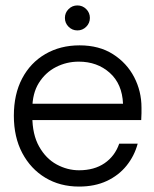

<svg xmlns="http://www.w3.org/2000/svg" viewBox="-20 -675 566 707"><path d="M271 12Q201 12 147 -20.5Q93 -53 62 -111.5Q31 -170 31 -249Q31 -328 61.5 -386Q92 -444 147 -476Q202 -508 273 -508Q345 -508 396 -475.5Q447 -443 474 -391Q501 -339 501 -279Q501 -269 501 -258Q501 -247 500 -233H85V-293H433Q430 -366 384 -407Q338 -448 270 -448Q225 -448 186 -428Q147 -408 123 -369.5Q99 -331 99 -274V-247Q99 -180 124 -135.5Q149 -91 188.5 -69.5Q228 -48 271 -48Q327 -48 365 -74Q403 -100 419 -146H487Q475 -101 446 -65Q417 -29 373 -8.5Q329 12 271 12ZM265 -563Q246 -563 232.5 -576.5Q219 -590 219 -609Q219 -628 232.5 -641.5Q246 -655 265 -655Q284 -655 297.5 -641.5Q311 -628 311 -609Q311 -590 297.5 -576.5Q284 -563 265 -563Z"/></svg>

Font: DM Sans 36pt Light
Style: Regular
Weight: 300
Designer: Colophon Foundry, Jonny Pinhorn
Foundry: Colophon Foundry
Version: Version 4.004;gftools[0.9.30]